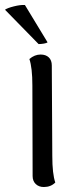

<svg xmlns="http://www.w3.org/2000/svg" viewBox="-48 -740 313 771"><path d="M174 -7Q156 11 128 11Q108 11 95.5 -1Q83 -13 83 -33L82 -396Q82 -468 70 -503Q91 -521 115 -521Q136 -521 148 -509.5Q160 -498 160 -477L162 -114Q162 -42 174 -7ZM52 -720 143 -570Q140 -567 128.5 -565Q117 -563 107 -563L-28 -701Q-18 -708 8 -714.5Q34 -721 52 -720Z"/></svg>

Font: Arima Madurai
Style: Regular
Weight: 400
Designer: Joana Correia and Natanael Gama
Foundry: NDISCOVER
Version: Version 1.019